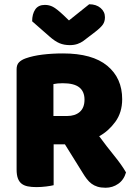

<svg xmlns="http://www.w3.org/2000/svg" viewBox="-20 -874 642 902"><path d="M232 -196V-4Q221 -1 197.5 2Q174 5 151 5Q128 5 110.5 1.5Q93 -2 81.5 -11Q70 -20 64 -36Q58 -52 58 -78V-549Q58 -570 69.5 -581.5Q81 -593 101 -600Q135 -612 180 -617.5Q225 -623 276 -623Q414 -623 484 -565Q554 -507 554 -408Q554 -346 522 -302Q490 -258 446 -234Q482 -185 517 -142Q552 -99 572 -64Q562 -29 535.5 -10.5Q509 8 476 8Q454 8 438 3Q422 -2 410 -11Q398 -20 388 -33Q378 -46 369 -61L285 -196ZM304 -778 399 -854Q432 -854 452.5 -836.5Q473 -819 473 -793Q473 -773 463.5 -759Q454 -745 427 -724L372 -682Q360 -673 344 -667.5Q328 -662 308 -662Q281 -662 259.5 -671Q238 -680 212 -703L131 -774Q131 -808 145.5 -829.5Q160 -851 191 -851Q211 -851 228.5 -842Q246 -833 278 -803ZM295 -329Q333 -329 355 -348.5Q377 -368 377 -406Q377 -444 352.5 -463.5Q328 -483 275 -483Q260 -483 251 -482Q242 -481 231 -479V-329Z"/></svg>

Font: Baloo Tammudu
Style: Regular
Weight: 400
Designer: Omkar Shende and Ek Type
Foundry: Ek Type
Version: Version 1.007;PS 1.000;hotconv 1.0.88;makeotf.lib2.5.647800